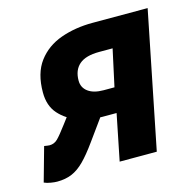

<svg xmlns="http://www.w3.org/2000/svg" viewBox="-94 -580 690 675"><g transform="rotate(-15 251.0 -242.5)"><path d="M264.4 0 298.2 -167.9H245.4Q201.9 -167.9 160.7 -182.1Q119.6 -196.4 93.1 -226.2Q66.6 -256 66.6 -304.4Q66.6 -374.4 98.2 -416.4Q129.7 -458.4 182.4 -477.2Q235.2 -496 298.3 -496H499.1L399.5 0ZM275 -257.1H314.4L343.5 -391.2H294.5Q245.4 -391.2 222 -370.9Q198.6 -350.7 198.6 -312.4Q198.6 -286.9 218.7 -272Q238.7 -257.1 275 -257.1ZM172.8 -262.7 287.9 -236 183.9 -92Q155.9 -53 133.6 -30.7Q111.2 -8.4 88.1 1.3Q64.9 11.1 34.5 11.1Q25 11.1 11.3 8.8Q-2.4 6.6 -12.6 2L22.1 -121.8Q29.6 -120.8 33.6 -120Q37.6 -119.3 41.6 -119.3Q58.6 -119.3 71 -131.5Q83.3 -143.6 108.5 -177.3Z"/></g></svg>

Font: Source Sans 3
Style: Italic
Weight: 200
Italic angle: -11°
Designer: Paul D. Hunt
Foundry: Adobe
Version: Version 3.046;hotconv 1.0.118;makeotfexe 2.5.65603